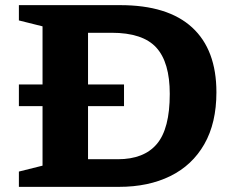

<svg xmlns="http://www.w3.org/2000/svg" viewBox="-20 -727 917 747"><path d="M53.5 0V-59.5L145.5 -82.5V-314H53.5V-398.5H145.5V-624.5L53.5 -647.5V-707H447.5Q633 -707 727.5 -620.2Q822 -533.5 822 -368Q822 -248.5 775 -166.2Q728 -84 642.8 -42Q557.5 0 443 0ZM640.5 -361.5Q640.5 -484.5 588 -542Q535.5 -599.5 414 -599.5H322.5V-398.5H462.5V-314H322.5V-107.5H438.5Q540 -107.5 590.2 -166.8Q640.5 -226 640.5 -361.5Z"/></svg>

Font: Newsreader 6pt SemiBold
Style: Regular
Weight: 600
Designer: Hugues Gentile
Foundry: Production Type
Version: Version 1.003; ttfautohint (v1.8.3)